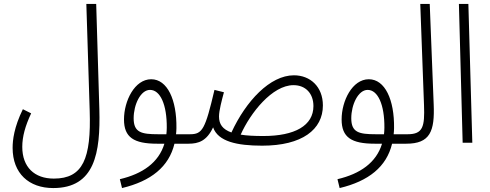

<svg xmlns="http://www.w3.org/2000/svg" viewBox="-20 -724 2486 974"><path d="M44 26C44 156 127 230 250 230C461 230 490 52 484 -169L468 -704H418L435 -163C443 81 401 182 253 182C155 182 93 124 93 21C93 -31 108 -85 138 -149L96 -170C51 -78 44 -13 44 26Z M599 230C746 195 837 122 865 5H937C957 5 972 -1 972 -20C972 -38 960 -43 944 -43H873C874 -53 875 -64 875 -74C877 -218 829 -322 747 -322C663 -322 609 -212 609 -118C609 -27 659 5 777 5H814C785 101 703 158 588 185ZM782 -43C697 -43 658 -52 658 -124C658 -193 693 -268 741 -268C793 -268 827 -193 826 -76C826 -64 825 -53 824 -43Z M1310 15C1513 15 1618 -67 1618 -189C1618 -284 1554 -342 1471 -342C1350 -342 1228 -212 1154 -52C1109 -68 1091 -94 1091 -133C1091 -163 1105 -215 1116 -256L1068 -268C1021 -68 1007 -43 944 -43L937 5C987 5 1029 -9 1061 -78C1086 -6 1182 15 1310 15ZM1469 -292C1531 -292 1570 -249 1570 -186C1570 -87 1476 -34 1316 -34C1269 -34 1231 -36 1201 -41C1250 -151 1361 -292 1469 -292Z M1703 230C1850 195 1941 122 1969 5H2041C2061 5 2076 -1 2076 -20C2076 -38 2064 -43 2048 -43H1977C1978 -53 1979 -64 1979 -74C1981 -218 1933 -322 1851 -322C1767 -322 1713 -212 1713 -118C1713 -27 1763 5 1881 5H1918C1889 101 1807 158 1692 185ZM1886 -43C1801 -43 1762 -52 1762 -124C1762 -193 1797 -268 1845 -268C1897 -268 1931 -193 1930 -76C1930 -64 1929 -53 1928 -43Z M2041 5C2162 5 2186 -58 2180 -196L2160 -704H2112L2131 -190C2135 -82 2126 -43 2048 -43Z M2327 0H2376L2356 -704H2308Z"/></svg>

Font: Noto Sans Arabic UI XCn Lt
Style: Regular
Weight: 300
Width: 2
Designer: Monotype Design Team, Nadine Chahine and Nizar Qandah
Foundry: Monotype Imaging Inc.
Version: Version 2.010